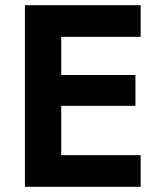

<svg xmlns="http://www.w3.org/2000/svg" viewBox="-20 -720 627 740"><path d="M216 -312V-122H522V0H76V-700H522V-578H216V-431H502V-312Z"/></svg>

Font: Renner*
Style: Semi
Weight: 600
Version: Version 003.000 ; ttfautohint (v0.97) -l 8 -r 50 -G 200 -x 1